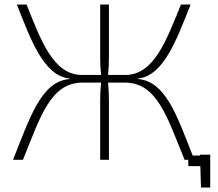

<svg xmlns="http://www.w3.org/2000/svg" viewBox="-20 -710 967 853"><path d="M869 -23V-19H836C766 -197 715 -350 592 -359V-361C708 -372 766 -538 827 -690H784C721 -536 666 -377 537 -377H460C463 -405 464 -429 464 -459V-690H425V-459C425 -429 426 -405 429 -377H344C215 -377 160 -536 98 -690H55C115 -538 173 -372 290 -361V-359C163 -350 112 -186 38 0H82C160 -192 204 -343 347 -343H429C426 -314 425 -288 425 -260V0H464V-260C464 -288 463 -314 460 -343H535C677 -343 722 -192 800 0H816L817 28H870L873 123H914V-23Z"/></svg>

Font: Exo 2 Extra Light
Style: Regular
Weight: 250
Designer: Natanael Gama
Version: Version 1.001;PS 001.001;hotconv 1.0.88;makeotf.lib2.5.64775